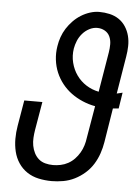

<svg xmlns="http://www.w3.org/2000/svg" viewBox="-53 -785 607 835"><g transform="rotate(5 250.0 -367.5)"><path d="M204 8Q175 8 147 2Q119 -4 96.5 -19Q74 -34 59 -56.5Q44 -79 37.5 -106Q31 -133 31 -161.5Q31 -190 36 -219L55 -331H134L113 -208Q110 -190 109 -172.5Q108 -155 111 -138.5Q114 -122 121.5 -107Q129 -92 141 -81.5Q153 -71 169.5 -66.5Q186 -62 204 -62Q220 -62 237 -65.5Q254 -69 269.5 -77.5Q285 -86 297.5 -99Q310 -112 319 -127.5Q328 -143 333 -159.5Q338 -176 340 -192L364 -333Q336 -338 309 -349.5Q282 -361 259.5 -377.5Q237 -394 219.5 -416Q202 -438 191 -464Q180 -490 176.5 -519.5Q173 -549 178 -579Q181 -599 188 -619Q195 -639 206.5 -657Q218 -675 233.5 -691Q249 -707 267.5 -718.5Q286 -730 306.5 -736.5Q327 -743 347 -743Q370 -743 392 -738Q414 -733 432 -721Q450 -709 462 -690.5Q474 -672 479.5 -650.5Q485 -629 484.5 -606Q484 -583 480 -560L453 -396Q460 -398 466 -399Q472 -400 478 -402L467 -332Q461 -332 454.5 -331Q448 -330 442 -330L418 -181Q414 -156 405.5 -131Q397 -106 383 -83.5Q369 -61 348.5 -43Q328 -25 304 -13Q280 -1 254 3.5Q228 8 204 8ZM374 -397 403 -571Q406 -589 406 -607Q406 -625 399 -640.5Q392 -656 377 -664.5Q362 -673 344 -673Q326 -673 309 -664Q292 -655 279.5 -640.5Q267 -626 260 -609Q253 -592 250 -575Q245 -543 252.5 -513Q260 -483 277 -459Q294 -435 319 -419Q344 -403 374 -397Z"/></g></svg>

Font: Iosevka Term Curly Oblique
Style: Regular
Weight: 400
Italic angle: -9°
Designer: Belleve Invis
Foundry: Belleve Invis
Version: Version 32.3.0